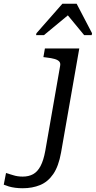

<svg xmlns="http://www.w3.org/2000/svg" viewBox="-173 -766 510 1022"><path d="M-153 217 -141 155Q-126 159 -103 166.5Q-80 174 -52 174Q-20 174 3.5 161Q27 148 43 117.5Q59 87 68 37L147 -415Q150 -430 142.5 -438.5Q135 -447 118 -452Q101 -457 74 -460L58 -462L66 -508H249L152 46Q139 119 110.5 160.5Q82 202 40.5 219Q-1 236 -52 236Q-73 236 -92 233.5Q-111 231 -126 226.5Q-141 222 -153 217ZM235 -746H159L21 -589L19 -579H61L200 -694L181 -693L275 -579H315L317 -589Z"/></svg>

Font: Roboto Serif 20pt
Style: Italic
Weight: 400
Italic angle: -10°
Designer: Greg Gazdowicz
Foundry: Commercial Type
Version: Version 1.008